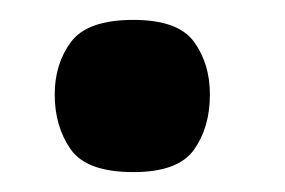

<svg xmlns="http://www.w3.org/2000/svg" viewBox="-20 -173 286 193"><path d="M114 0Q67 0 51 -23Q35 -46 35 -78Q35 -109 51.5 -131Q68 -153 114 -153Q159 -153 175 -131Q191 -109 191 -78Q191 -45 175 -22.5Q159 0 114 0Z"/></svg>

Font: Darker Grotesque Black
Style: Regular
Weight: 900
Designer: Gabriel Lam
Foundry: TypeRant
Version: Version 1.000;gftools[0.9.28]